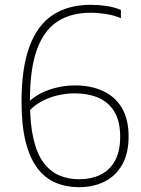

<svg xmlns="http://www.w3.org/2000/svg" viewBox="-20 -769 586 798"><path d="M309 9Q255.5 9 211.5 -9.5Q167.5 -28 135.8 -69.5Q104 -111 86.8 -179.2Q69.5 -247.5 69.5 -346Q69.5 -487.5 102.8 -576.5Q136 -665.5 200 -707.2Q264 -749 357 -749Q389 -749 422 -744.2Q455 -739.5 482.5 -727.5V-693.5Q454.5 -705.5 421 -710.8Q387.5 -716 356.5 -716Q274.5 -716 218.2 -679.2Q162 -642.5 133.2 -562.2Q104.5 -482 104.5 -352V-346Q104.5 -254.5 119 -192.2Q133.5 -130 160.8 -93.2Q188 -56.5 225.8 -40.2Q263.5 -24 309.5 -24Q358 -24 396.5 -42.2Q435 -60.5 457.2 -99.8Q479.5 -139 479.5 -201Q479.5 -264 456 -303.8Q432.5 -343.5 389.8 -362.2Q347 -381 289 -381Q256 -381 219.8 -372.8Q183.5 -364.5 150.2 -346.2Q117 -328 93.5 -298.5V-340Q127 -375 180.5 -394.5Q234 -414 291 -414Q358 -414 408.2 -390.8Q458.5 -367.5 486.5 -320.5Q514.5 -273.5 514.5 -202.5Q514.5 -131 487.5 -84Q460.5 -37 414 -14Q367.5 9 309 9Z"/></svg>

Font: Encode Sans SC Thin
Style: Regular
Weight: 250
Designer: Multiple Designers
Foundry: Impallari Type
Version: Version 3.002